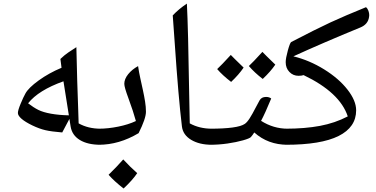

<svg xmlns="http://www.w3.org/2000/svg" viewBox="-20 -800 2106 1074"><path d="M328.1 -59.1Q267.6 -64 233.9 -71.8Q200.2 -79.6 160.6 -98.6Q121.1 -117.7 100.6 -135.5Q80.1 -153.3 80.1 -168Q80.1 -183.1 95.5 -220Q110.8 -256.8 122.1 -276.9Q139.2 -308.6 196.5 -350.1Q253.9 -391.6 324.2 -420.9L317.9 -470.2Q341.3 -492.7 362.5 -506.8Q383.8 -521 407.2 -536.1Q411.6 -335.4 417.5 -185.1L419.9 -109.9Q473.1 -80.1 542 -80.1Q551.8 -80.1 551.8 -69.8V0Q551.8 9.8 542 9.8Q470.7 9.8 426.8 -16.8Q382.8 -43.5 375 -92.8L368.2 -134.8ZM365.2 -154.8 335 -345.2Q195.3 -295.4 137.2 -222.2Q167.5 -198.7 194.3 -185.3Q221.2 -171.9 264.6 -164.1Q308.1 -156.2 365.2 -154.8Z M532.2 9.8Q522.5 9.8 522.5 0V-69.8Q522.5 -80.1 532.2 -80.1Q584.5 -80.1 641.1 -91.6Q697.8 -103 740.2 -123Q726.1 -175.3 697.8 -252Q675.3 -312.5 675.3 -331.1Q675.3 -357.9 696.8 -384.8Q718.3 -411.6 752.4 -430.2Q757.3 -396 764.9 -362.1Q772.5 -328.1 779.5 -295.4Q786.6 -262.7 791.5 -232.2Q796.4 -201.7 796.4 -174.8Q796.4 -137.2 755.4 -55.2Q646.5 9.8 532.2 9.8ZM747.6 168.5Q722.7 206.1 671.4 254.4Q619.1 213.9 587.4 177.7Q637.2 128.9 669.4 91.8Q708 133.8 747.6 168.5Z M1025.4 -779.8Q1032.7 -636.7 1038.1 -282.2L1041.5 -109.9Q1095.7 -80.1 1164.6 -80.1Q1174.3 -80.1 1174.3 -69.8V0Q1174.3 9.8 1164.6 9.8Q1095.2 9.8 1049.3 -17.8Q1003.4 -45.4 997.6 -92.8Q978 -254.9 957.5 -557.1L946.3 -713.9Q981 -750.5 1025.4 -779.8Z M1468.3 -257.8Q1485.4 -257.8 1497.1 -249Q1462.9 -166 1440.4 -124Q1509.8 -80.1 1588.4 -80.1Q1598.1 -80.1 1598.1 -69.8V0Q1598.1 9.8 1588.4 9.8Q1479 9.8 1402.3 -59.1L1393.1 -45.4L1383.3 -33.2Q1376 -25.4 1338.9 -14.9Q1301.8 -4.4 1253.2 2.7Q1204.6 9.8 1154.3 9.8Q1144.5 9.8 1144.5 0V-69.8Q1144.5 -80.1 1154.3 -80.1Q1310.5 -80.1 1349.1 -106.9Q1361.8 -115.2 1376.7 -138.4Q1391.6 -161.6 1411.6 -200.7L1432.1 -238.8Q1442.9 -257.8 1468.3 -257.8ZM1342.8 -421.9Q1315.9 -382.3 1272.9 -341.8Q1224.6 -378.9 1194.8 -413.6Q1217.8 -434.6 1271 -492.7Q1281.2 -481.4 1342.8 -421.9ZM1520 -438.5Q1493.7 -399.9 1449.7 -358.4Q1403.8 -393.6 1372.1 -430.7Q1392.6 -449.2 1447.8 -509.8Q1458.5 -498 1520 -438.5Z M1578.1 9.8Q1568.4 9.8 1568.4 0V-69.8Q1568.4 -80.1 1578.1 -80.1Q1685.5 -80.1 1770 -95.9Q1854.5 -111.8 1925.3 -148.9Q1881.3 -282.7 1678.2 -379.9Q1667.5 -376 1649.9 -376Q1619.6 -376 1598.9 -397.5Q1578.1 -418.9 1578.1 -452.1Q1578.1 -474.1 1590.1 -517.6Q1602.1 -561 1608.9 -564.9Q1746.6 -636.7 1828.4 -674.6Q1910.2 -712.4 2027.3 -759.8Q2036.6 -752 2041 -739.3Q2045.4 -726.6 2045.4 -715.3L2044.4 -705.1Q2038.6 -663.6 1995.1 -646Q1787.6 -561 1621.1 -484.9Q1710.9 -462.9 1793.2 -411.9Q1875.5 -360.8 1923.8 -298.8Q1972.2 -236.8 1972.2 -183.1Q1972.2 -88.4 1874 -39.3Q1775.9 9.8 1578.1 9.8Z"/></svg>

Font: Droid Arabic Naskh Colored
Style: Regular
Weight: 400
Designer: Pascal Zoghbi
Foundry: Ascender Corporation
Version: Version 1.00